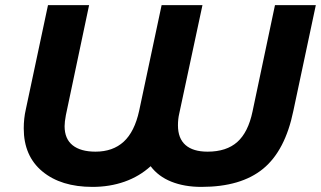

<svg xmlns="http://www.w3.org/2000/svg" viewBox="-20 -720 1257 752"><path d="M1217 -700 1129 -286Q1097 -130 1010.5 -59Q924 12 769 12Q702 12 651 -8.5Q600 -29 570 -69Q526 -29 468 -8.5Q410 12 342 12Q219 12 146 -48.5Q73 -109 73 -217Q73 -256 81 -291L168 -700H329L238 -269Q233 -242 233 -226Q233 -176 264.5 -151Q296 -126 354 -126Q422 -126 464.5 -165Q507 -204 525 -286L613 -700H773L682 -275Q677 -254 677 -229Q677 -178 706.5 -152Q736 -126 793 -126Q867 -126 909.5 -164Q952 -202 969 -283L1057 -700Z"/></svg>

Font: Montserrat Alternates
Style: Bold Italic
Weight: 700
Italic angle: -11.3°
Designer: Julieta Ulanovsky
Foundry: Julieta Ulanovsky
Version: Version 7.200